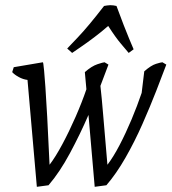

<svg xmlns="http://www.w3.org/2000/svg" viewBox="-20 -708 661 740"><path d="M122 12 86 -400Q69 -402 52.5 -411Q36 -420 27 -430L33 -449L145 -468Q146 -468 147 -462Q148 -456 150 -435.5Q152 -415 155 -372Q158 -329 162 -256.5Q166 -184 171 -73Q194 -103 220.5 -152.5Q247 -202 271.5 -258Q296 -314 313 -364L307 -430Q333 -453 355.5 -460.5Q378 -468 383 -468L398 -459L367 -377Q372 -334 378 -261Q384 -188 394 -73Q417 -103 441 -149Q465 -195 487 -247.5Q509 -300 526 -350L536 -433Q562 -456 581.5 -462Q601 -468 606 -468L621 -459Q606 -419 582.5 -358.5Q559 -298 529 -230Q499 -162 463.5 -100Q428 -38 390 6L345 12L321 -265Q289 -191 249.5 -117.5Q210 -44 167 6ZM258 -504 239 -521Q239 -521 279.5 -563.5Q320 -606 381 -685Q387 -686 393 -687Q399 -688 405 -688Q417 -688 429 -685Q460 -601 477.5 -559.5Q495 -518 495 -518L476 -504Q467 -515 446.5 -539Q426 -563 397 -608Q372 -586 343.5 -564.5Q315 -543 291.5 -527Q268 -511 258 -504Z"/></svg>

Font: Mate
Style: Italic
Weight: 400
Italic angle: -10.8°
Designer: Eduardo Rodriguez Tunni
Foundry: Eduardo Rodriguez Tunni
Version: Version 1.003; ttfautohint (v1.8.4.7-5d5b);gftools[0.9.24]